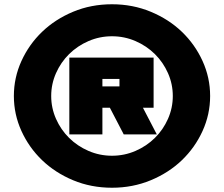

<svg xmlns="http://www.w3.org/2000/svg" viewBox="-20 -760 1050 900"><path d="M305 -130V-490H700V-255H650L715 -130H560L495 -255H460V-130ZM460 -355H540V-390H460ZM790 -310Q790 -366 767.5 -417Q745 -468 706 -506.5Q667 -545 615 -567.5Q563 -590 505 -590Q447 -590 395 -567.5Q343 -545 304 -506.5Q265 -468 242.5 -417Q220 -366 220 -310Q220 -254 242.5 -203Q265 -152 304 -113.5Q343 -75 395 -52.5Q447 -30 505 -30Q563 -30 615 -52.5Q667 -75 706 -113.5Q745 -152 767.5 -203Q790 -254 790 -310ZM965 -310Q965 -224 929.5 -146Q894 -68 832.5 -9Q771 50 686.5 85Q602 120 505 120Q407 120 323 85Q239 50 177.5 -9Q116 -68 80.5 -146Q45 -224 45 -310Q45 -396 80.5 -474Q116 -552 177.5 -611Q239 -670 323 -705Q407 -740 505 -740Q602 -740 686.5 -705Q771 -670 832.5 -611Q894 -552 929.5 -474Q965 -396 965 -310Z"/></svg>

Font: Imperial One
Style: Regular
Weight: 400
Designer: Jovanny Lemonad
Foundry: Jovanny Lemonad
Version: Version 1.000